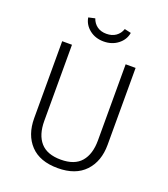

<svg xmlns="http://www.w3.org/2000/svg" viewBox="-157 -984 967 1106"><g transform="rotate(20 326.0 -431.5)"><path d="M551 -214Q551 -112 493 -50.5Q435 11 326 11Q216 11 158.5 -50Q101 -111 101 -214V-685H161V-219Q161 -133 201.5 -87Q242 -41 326 -41Q410 -41 450 -87.5Q490 -134 490 -219V-685H551ZM195 -865 235 -874Q245 -845 268 -828.5Q291 -812 325 -812Q359 -812 382.5 -828.5Q406 -845 416 -874L456 -865Q449 -822 412.5 -793.5Q376 -765 325 -765Q274 -765 238 -793.5Q202 -822 195 -865Z"/></g></svg>

Font: Fira Sans Light
Style: Regular
Weight: 300
Designer: bBox Type GmbH & Carrois Corporate GbR & Edenspiekermann AG
Foundry: bBox Type GmbH & Carrois Corporate GbR & Edenspiekermann AG
Version: Version 4.301